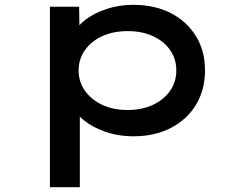

<svg xmlns="http://www.w3.org/2000/svg" viewBox="-20 -556 982 796"><path d="M187 220V-528H308L310 -407L289 -416Q297 -445 332 -472.5Q367 -500 419.5 -518Q472 -536 532 -536Q622 -536 688.5 -501.5Q755 -467 792.5 -406Q830 -345 830 -264Q830 -184 793 -122.5Q756 -61 689 -26Q622 9 534 9Q469 9 414.5 -10.5Q360 -30 325 -59.5Q290 -89 281 -117L311 -131V220ZM509 -100Q569 -100 614.5 -121.5Q660 -143 685.5 -180Q711 -217 711 -264Q711 -311 685.5 -348Q660 -385 614.5 -406Q569 -427 510 -427Q449 -427 403.5 -406Q358 -385 332 -348Q306 -311 306 -264Q306 -217 332 -180Q358 -143 403.5 -121.5Q449 -100 509 -100Z"/></svg>

Font: Lexend Tera Medium
Style: Regular
Weight: 500
Designer: Bonnie Shaver-Troup, Thomas Jockin
Foundry: Lexend
Version: Version 1.007